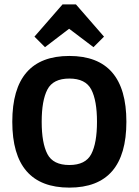

<svg xmlns="http://www.w3.org/2000/svg" viewBox="-20 -841 632 875"><path d="M196 -139Q222 -89 296 -89Q370 -89 396 -139Q422 -189 422 -286Q422 -383 396 -433Q370 -483 296 -483Q222 -483 196 -433Q170 -383 170 -286Q170 -189 196 -139ZM556 -286Q556 14 296 14Q36 14 36 -286Q36 -586 296 -586Q556 -586 556 -286ZM185 -626 137 -674 265 -821H326L454 -674L406 -626L295 -710Z"/></svg>

Font: Sintony
Style: Bold
Weight: 700
Designer: Eduardo Rodriguez Tunni
Foundry: Eduardo Rodriguez Tunni
Version: Version 1.001